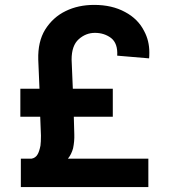

<svg xmlns="http://www.w3.org/2000/svg" viewBox="-20 -760 698 783"><path d="M65 -113H109Q125 -116 133 -130Q140 -141 145 -166Q147 -180 147 -207L144 -284H63V-398H141L136 -517Q134 -590 164 -639Q196 -690 248 -715Q299 -740 364 -740Q437 -740 490 -711Q543 -683 568 -633Q589 -594 589 -546Q589 -530 588 -522L458 -533Q461 -583 433 -605Q405 -626 367 -626Q330 -626 301 -600Q272 -574 272 -517L277 -398H440V-284H281L283 -212Q284 -184 278 -155Q271 -130 257 -113H585V3H65Z"/></svg>

Font: Sinter Bold
Style: Regular
Weight: 700
Foundry: Adobe & rsms
Version: Version 1.000